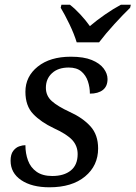

<svg xmlns="http://www.w3.org/2000/svg" viewBox="-20 -786 576 816"><path d="M190 10Q115 10 70 -20.5Q25 -51 25 -103Q25 -130 36 -144.5Q47 -159 61.5 -164Q76 -169 88 -169Q88 -134 99 -104Q110 -74 135.5 -56Q161 -38 202 -38Q252 -38 281 -61.5Q310 -85 310 -131Q310 -166 287 -191Q264 -216 209 -241Q154 -267 121 -301.5Q88 -336 88 -396Q88 -461 140.5 -503Q193 -545 281 -545Q336 -545 370 -531Q404 -517 420.5 -495Q437 -473 437 -450Q437 -419 417 -403.5Q397 -388 362 -388Q362 -415 353.5 -440.5Q345 -466 325.5 -482.5Q306 -499 272 -499Q227 -499 201 -475Q175 -451 175 -413Q175 -379 200 -356.5Q225 -334 277 -310Q332 -285 364.5 -249Q397 -213 397 -155Q397 -82 341.5 -36Q286 10 190 10ZM306 -606Q295 -642 275 -683.5Q255 -725 238 -753L241 -766H277Q300 -748 322.5 -723.5Q345 -699 362 -675Q390 -699 426 -724Q462 -749 494 -766H536L533 -753Q504 -725 466.5 -684Q429 -643 401 -606Z"/></svg>

Font: NotoSerif-Italic
Style: Regular
Weight: 400
Italic angle: -12°
Designer: Monotype Design Team
Foundry: Monotype Imaging Inc.
Version: Version 2.007; ttfautohint (v1.8) -l 8 -r 50 -G 200 -x 14 -D